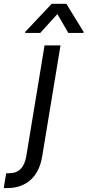

<svg xmlns="http://www.w3.org/2000/svg" viewBox="-112 -784 460 1009"><path d="M-92.3 204.5 -79.5 126.4H-63.9Q-25.6 126.4 -3.7 103.9Q18.1 81.3 25.6 39.8L122.2 -545.5H206L109.4 39.8Q103 77.8 88.2 108.3Q73.5 138.8 50.2 160.2Q27 181.5 -4.4 193Q-35.9 204.5 -75.3 204.5ZM19.9 -610.8 20.6 -616.5 159.8 -764.2H236.5L327.4 -616.5L326.7 -610.8H247.2L189.6 -710.2L99.4 -610.8Z"/></svg>

Font: Inter P
Style: Italic
Weight: 400
Italic angle: -9.40001°
Designer: Rasmus Andersson
Foundry: rsms
Version: Version 3.018;git-588b23468